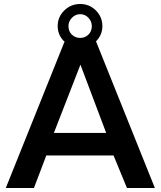

<svg xmlns="http://www.w3.org/2000/svg" viewBox="-20 -942 806 962"><path d="M461 -735 756 0H616L549 -163H212L150 0H9L304 -735H301Q269 -767 269 -811Q269 -857 302 -889.5Q335 -922 382 -922Q428 -922 460.5 -889.5Q493 -857 493 -811Q493 -767 461 -735ZM323 -811Q323 -785 340 -768.5Q357 -752 382 -752Q406 -752 423 -768.5Q440 -785 440 -811Q440 -835 423 -853Q406 -871 382 -871Q358 -871 340.5 -853Q323 -835 323 -811ZM250 -276H512L383 -618Z"/></svg>

Font: Oakes Grotesk
Style: Bold
Weight: 600
Designer: Samuel Oakes
Foundry: Samuel Oakes
Version: Version 1.000;PS 001.000;hotconv 1.0.88;makeotf.lib2.5.64775